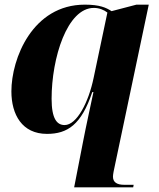

<svg xmlns="http://www.w3.org/2000/svg" viewBox="-20 -566 683 826"><path d="M338 40 299 240H553L555 229H514C483 229 466 218 466 194C466 184 470 165 474 147L620 -546H567L460 -518C437 -533 409 -546 345 -546C120 -546 29 -314 29 -173C29 -73 75 10 182 10C270 10 330 -29 377 -170H382C376 -141 348 -13 338 40ZM258 -28C225 -28 202 -55 202 -141C202 -317 269 -532 384 -532C407 -532 428 -523 442 -512L383 -232C361 -125 310 -28 258 -28Z"/></svg>

Font: Noto Serif Display ExtraBold
Style: Italic
Weight: 800
Italic angle: -12°
Designer: Monotype Design Team
Foundry: Monotype Imaging Inc.
Version: Version 2.009